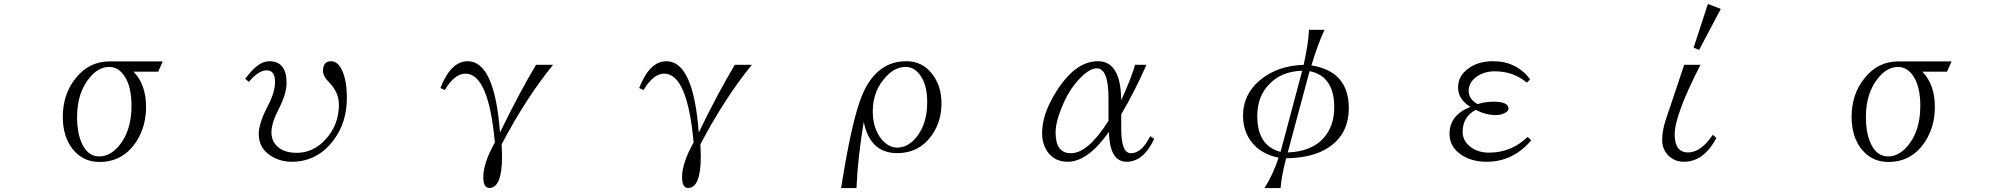

<svg xmlns="http://www.w3.org/2000/svg" viewBox="-20 -850 10040 966"><path d="M775.9 -489.3H651.9Q714.8 -424.8 714.8 -312Q714.8 -215.3 668 -141.1Q600.6 -35.2 481 -35.2Q396 -35.2 344.7 -101.1Q295.9 -163.6 295.9 -262.2Q295.9 -374.5 358.9 -454.1Q426.3 -541 530.8 -541H798.8ZM529.8 -513.2Q477.1 -513.2 433.6 -462.4Q367.7 -385.7 367.7 -260.3Q367.7 -187 388.7 -136.2Q418.5 -63 479.5 -63Q531.7 -63 575.7 -112.8Q641.6 -189.5 641.6 -316.9Q641.6 -413.6 607.4 -465.3Q576.2 -513.2 529.8 -513.2Z M1213.9 -453.1Q1277.3 -542 1334 -542Q1421.9 -542 1421.9 -433.1Q1421.9 -377.9 1380.9 -298.8Q1345.7 -230.5 1345.7 -184.1Q1345.7 -138.7 1377.9 -110.8Q1412.1 -81.1 1472.7 -81.1Q1556.2 -81.1 1618.2 -148.9Q1685.1 -222.2 1685.1 -323.2Q1685.1 -384.3 1638.2 -433.1Q1605 -465.8 1605 -493.2Q1605 -542 1646 -542Q1678.2 -542 1699.2 -500Q1725.1 -448.2 1725.1 -356.9Q1725.1 -234.4 1659.2 -146Q1577.6 -36.1 1446.8 -36.1Q1399.9 -36.1 1359.9 -56.2Q1281.7 -95.2 1281.7 -176.3Q1281.7 -229.5 1328.6 -319.3Q1363.8 -386.2 1363.8 -438Q1363.8 -496.1 1321.8 -496.1Q1280.8 -496.1 1231.9 -438Z M2195.8 -407.2Q2248.5 -542 2333 -542Q2468.8 -542 2495.6 -183.1Q2589.4 -377.4 2676.8 -523.9H2762.7Q2628.4 -359.9 2503.9 -124Q2505.9 -78.6 2505.9 -63Q2505.9 95.7 2441.9 95.7Q2411.6 95.7 2411.6 40.5Q2411.6 -29.3 2469.7 -133.3Q2438.5 -479.5 2321.8 -479.5Q2267.1 -479.5 2217.8 -397Z M3195.8 -407.2Q3248.5 -542 3333 -542Q3468.8 -542 3495.6 -183.1Q3589.4 -377.4 3676.8 -523.9H3762.7Q3628.4 -359.9 3503.9 -124Q3505.9 -78.6 3505.9 -63Q3505.9 95.7 3441.9 95.7Q3411.6 95.7 3411.6 40.5Q3411.6 -29.3 3469.7 -133.3Q3438.5 -479.5 3321.8 -479.5Q3267.1 -479.5 3217.8 -397Z M4211.9 96.2Q4259.8 -210 4307.1 -343.8Q4377.4 -542 4540 -542Q4620.6 -542 4669.9 -478Q4716.8 -417.5 4716.8 -330.6Q4716.8 -244.1 4674.8 -179.7Q4610.8 -79.6 4493.7 -79.6Q4357.4 -79.6 4325.7 -236.8Q4295.9 -59.1 4289.1 96.2ZM4537.1 -513.2Q4483.9 -513.2 4440.9 -467.3Q4371.1 -395.5 4371.1 -290.5Q4371.1 -204.1 4416 -148.4Q4451.2 -107.4 4494.1 -107.4Q4547.9 -107.4 4589.8 -158.7Q4645 -225.6 4645 -335.9Q4645 -425.3 4607.9 -474.1Q4578.1 -513.2 4537.1 -513.2Z M5787.1 -151.4Q5733.4 -36.1 5647.9 -36.1Q5563.5 -36.1 5559.1 -186Q5452.6 -36.1 5352.1 -36.1Q5288.1 -36.1 5252 -84Q5223.1 -124 5223.1 -181.2Q5223.1 -273.4 5290 -382.3Q5387.2 -542 5503.9 -542Q5619.6 -542 5621.1 -345.2Q5673.8 -461.9 5690.9 -523.9H5748Q5691.9 -395.5 5621.1 -274.4V-202.1Q5621.1 -79.1 5669.9 -79.1Q5724.6 -79.1 5767.1 -165ZM5557.1 -242.2V-356Q5557.1 -506.3 5498 -506.3Q5455.6 -506.3 5395 -435.5Q5349.1 -380.4 5318.8 -302.2Q5291 -232.9 5291 -182.1Q5291 -79.1 5368.2 -79.1Q5454.1 -79.1 5557.1 -242.2Z M6341.8 96.2Q6384.8 28.8 6413.1 -56.6Q6346.7 -70.3 6302.7 -107.9Q6233.9 -169.4 6233.9 -269Q6233.9 -374.5 6318.8 -446.3Q6405.8 -519.5 6539.1 -523.9Q6563 -630.4 6565.9 -700.2H6644Q6611.3 -630.9 6578.1 -521Q6766.1 -490.7 6766.1 -306.2Q6766.1 -160.2 6640.1 -93.8Q6565.9 -55.2 6450.7 -53.7Q6426.8 40 6422.9 96.2ZM6531.7 -494.1Q6427.7 -491.2 6366.7 -427.2Q6305.7 -366.2 6305.7 -266.1Q6305.7 -115.7 6422.9 -85.9ZM6568.8 -492.2 6459 -83Q6577.1 -87.4 6638.7 -154.8Q6692.9 -214.8 6692.9 -310.1Q6692.9 -466.8 6568.8 -492.2Z M7684.1 -144Q7592.3 -36.1 7460 -36.1Q7389.2 -36.1 7338.9 -66.9Q7272.9 -107.4 7272.9 -176.3Q7272.9 -271.5 7377.9 -312Q7315.9 -350.1 7315.9 -410.2Q7315.9 -467.8 7367.2 -504.9Q7416 -542 7492.2 -542Q7608.9 -542 7678.7 -451.2L7662.1 -434.1Q7594.2 -491.2 7501 -491.2Q7435.5 -491.2 7395 -452.1Q7369.1 -426.3 7369.1 -393.1Q7369.1 -351.6 7414.1 -326.2Q7453.1 -338.4 7493.7 -338.4Q7569.8 -338.4 7569.8 -303.2Q7569.8 -294.4 7560.1 -287.1Q7538.1 -271 7504.9 -271Q7455.6 -271 7404.8 -297.4Q7338.9 -262.7 7338.9 -186Q7338.9 -146 7371.1 -117.2Q7410.6 -82 7470.7 -82Q7584 -82 7666 -161.1Z M8453.6 -523.9H8535.6Q8405.8 -271.5 8405.8 -173.8Q8405.8 -83 8473.6 -83Q8537.6 -83 8597.7 -171.9L8615.7 -155.8Q8551.3 -36.1 8452.6 -36.1Q8404.3 -36.1 8372.6 -68.8Q8342.8 -100.6 8342.8 -146Q8342.8 -191.4 8359.9 -244.1ZM8572.8 -830.1 8637.7 -805.2 8528.8 -599.1 8501 -609.9Z M9775.9 -489.3H9651.9Q9714.8 -424.8 9714.8 -312Q9714.8 -215.3 9668 -141.1Q9600.6 -35.2 9481 -35.2Q9396 -35.2 9344.7 -101.1Q9295.9 -163.6 9295.9 -262.2Q9295.9 -374.5 9358.9 -454.1Q9426.3 -541 9530.8 -541H9798.8ZM9529.8 -513.2Q9477.1 -513.2 9433.6 -462.4Q9367.7 -385.7 9367.7 -260.3Q9367.7 -187 9388.7 -136.2Q9418.5 -63 9479.5 -63Q9531.7 -63 9575.7 -112.8Q9641.6 -189.5 9641.6 -316.9Q9641.6 -413.6 9607.4 -465.3Q9576.2 -513.2 9529.8 -513.2Z"/></svg>

Font: I.Ming
Style: Regular
Weight: 400
Designer: Ichiten Fonts Project
Version: Version 5.10 Mar 24, 2018